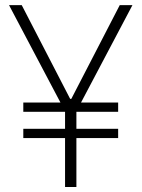

<svg xmlns="http://www.w3.org/2000/svg" viewBox="-20 -748 566 768"><path d="M66.9 -727.5 278.8 -317.4 238.3 -306.6 16.1 -727.5ZM247.1 -317.4 459 -727.5H509.8L287.6 -306.6ZM285.6 -352.5V0H240.2V-352.5ZM452.6 -337.9V-300.8H73.2V-337.9ZM452.6 -232.9V-195.8H73.2V-232.9Z"/></svg>

Font: Inter 16pt ExtraLight
Style: Regular
Weight: 250
Version: Version 4.001;git-66647c0bb